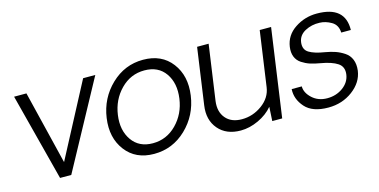

<svg xmlns="http://www.w3.org/2000/svg" viewBox="-61 -854 2288 1158"><g transform="rotate(-15 1083.0 -275.0)"><path d="M566 -545 270 0H200L59 -545H136L248 -86L490 -545Z M787 7Q672 7 610 -74.5Q548 -156 565 -276Q582 -396 667 -477.5Q752 -559 867 -559Q983 -559 1045 -477.5Q1107 -396 1090 -276Q1073 -156 988 -74.5Q903 7 787 7ZM1019 -276Q1032 -370 988.5 -432.5Q945 -495 858 -495Q772 -495 710 -432Q648 -369 635 -276Q622 -183 666 -120Q710 -57 796 -57Q882 -57 944 -120Q1006 -183 1019 -276Z M1665 -550 1587 0H1525L1530 -88Q1495 -46 1439 -20Q1383 6 1328 6Q1238 6 1189 -51.5Q1140 -109 1153 -198L1203 -550H1275L1226 -206Q1217 -140 1251.5 -99Q1286 -58 1352 -58Q1421 -58 1478.5 -100Q1536 -142 1545 -206L1594 -550Z M1874 9Q1775 9 1729.5 -42.5Q1684 -94 1688 -156H1751Q1751 -116 1788.5 -81.5Q1826 -47 1882 -47Q1938 -47 1980 -77.5Q2022 -108 2029 -155Q2036 -203 2001 -226.5Q1966 -250 1896 -262Q1860 -268 1834 -276.5Q1808 -285 1783.5 -301Q1759 -317 1748.5 -343.5Q1738 -370 1743 -405Q1753 -475 1814.5 -516Q1876 -557 1951 -557Q2128 -557 2125 -408H2065Q2063 -456 2027 -477Q1991 -498 1954 -499Q1904 -501 1863 -479Q1822 -457 1816 -414Q1810 -369 1843 -349Q1876 -329 1940 -319Q1975 -313 2002.5 -303.5Q2030 -294 2056.5 -276.5Q2083 -259 2095 -229.5Q2107 -200 2102 -160Q2092 -89 2026.5 -40Q1961 9 1874 9Z"/></g></svg>

Font: Oakes Grotesk Light
Style: Italic
Weight: 300
Italic angle: -8°
Designer: Samuel Oakes
Foundry: Samuel Oakes
Version: Version 1.000;PS 001.000;hotconv 1.0.88;makeotf.lib2.5.64775